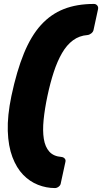

<svg xmlns="http://www.w3.org/2000/svg" viewBox="-20 -796 518 975"><path d="M259 159Q215 159 173 142.5Q131 126 97.5 91.5Q64 57 43 1.5Q22 -54 19.5 -131Q17 -208 38 -309Q65 -436 101.5 -525Q138 -614 188 -669Q238 -724 304 -750Q370 -776 457 -776Q467 -776 473.5 -768.5Q480 -761 478 -750L455 -644Q453 -634 443.5 -626.5Q434 -619 424 -618Q383 -615 351 -591.5Q319 -568 295 -526.5Q271 -485 253 -430Q235 -375 221 -309Q207 -243 201.5 -187.5Q196 -132 202.5 -91Q209 -50 230.5 -26Q252 -2 292 1Q302 2 308.5 9Q315 16 312 27L289 133Q288 144 278.5 151.5Q269 159 259 159Z"/></svg>

Font: Rubik Light ExtraBold
Style: Italic
Weight: 800
Italic angle: -12°
Version: Version 2.104